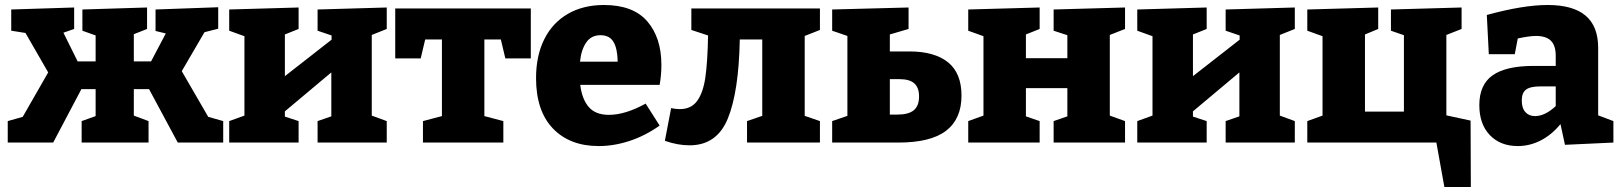

<svg xmlns="http://www.w3.org/2000/svg" viewBox="-20 -571 6489 769"><path d="M708 -286 814 -103 874 -86V0H692L577 -214H516V-108L575 -86V0H307V-86L363 -106V-214H306L193 0H11V-86L71 -103L173 -281L82 -439L25 -448V-533L277 -541V-455L234 -440L291 -325H363V-429L310 -448V-533L569 -541V-455L516 -434V-325H585L644 -437L603 -447V-533L854 -542V-456L799 -442Z M1529 -541V-455L1469 -431V-108L1529 -86V0H1252V-86L1307 -105V-281L1121 -125V-104L1176 -86V0H898V-86L959 -108V-426L898 -448V-533L1176 -541V-455L1121 -433V-266L1308 -412V-429L1252 -448V-533Z M1563 -337V-537H2106V-337H2004L1986 -413H1920V-106L1996 -86V0H1674V-86L1750 -106V-413H1683L1665 -337Z M2622 -231H2304Q2311 -174 2338 -142.5Q2365 -111 2419 -111Q2484 -111 2566 -156L2622 -68Q2564 -27 2501.5 -6.5Q2439 14 2378 14Q2262 14 2194.5 -56.5Q2127 -127 2127 -258Q2127 -348 2160 -414Q2193 -480 2254.5 -515.5Q2316 -551 2399 -551Q2516 -551 2572.5 -485.5Q2629 -420 2629 -311Q2629 -270 2622 -231ZM2303 -324H2454Q2453 -377 2437 -403.5Q2421 -430 2385 -430Q2348 -430 2328 -401Q2308 -372 2303 -324Z M3264 -451 3203 -427V-107L3264 -86V0H2972V-86L3033 -107V-413H2943Q2939 -203 2895 -96Q2851 11 2742 11Q2694 11 2643 -7L2668 -138Q2685 -134 2703 -134Q2748 -134 2772 -166.5Q2796 -199 2805 -260.5Q2814 -322 2816 -429L2749 -451V-537H3264Z M3622 -365Q3723 -365 3777 -321.5Q3831 -278 3831 -188Q3831 -95 3769.5 -47.5Q3708 0 3578 0H3313V-86L3374 -107V-427L3313 -448V-533L3619 -541V-455L3544 -433V-365ZM3573 -112Q3619 -112 3640 -129.5Q3661 -147 3661 -185Q3661 -220 3642 -237Q3623 -254 3583 -254H3544V-112Z M4486 -541V-455L4425 -431V-108L4486 -86V0H4200V-86L4255 -105V-218H4089V-105L4144 -86V0H3858V-86L3919 -108V-426L3858 -448V-533L4144 -541V-455L4089 -433V-338H4255V-430L4200 -448V-533Z M5166 -541V-455L5106 -431V-108L5166 -86V0H4889V-86L4944 -105V-281L4758 -125V-104L4813 -86V0H4535V-86L4596 -108V-426L4535 -448V-533L4813 -541V-455L4758 -433V-266L4945 -412V-429L4889 -448V-533Z M5870 -88 5871 178H5765L5733 0H5216V-86L5277 -108V-426L5216 -448V-533L5500 -541V-455L5447 -433V-124H5603V-430L5551 -448V-533L5834 -541V-455L5773 -431V-109Z M6381 -109 6442 -86V0L6248 9L6230 -74Q6195 -31 6151 -8.5Q6107 14 6059 14Q5989 14 5947 -30Q5905 -74 5905 -150Q5905 -232 5958.5 -269.5Q6012 -307 6122 -307H6211V-348Q6211 -389 6191.5 -408Q6172 -427 6132 -427Q6106 -427 6059 -417L6047 -354H5943L5935 -511Q6080 -551 6179 -551Q6280 -551 6330.5 -508.5Q6381 -466 6381 -379ZM6211 -146V-225H6150Q6109 -225 6092 -212Q6075 -199 6075 -169Q6075 -138 6089.5 -122Q6104 -106 6128 -106Q6168 -106 6211 -146Z"/></svg>

Font: Bitter Pro ExtraBold
Style: Regular
Weight: 800
Designer: Sol Matas, and Bitter project Authors
Foundry: Sol Matas
Version: Version 1.010